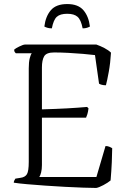

<svg xmlns="http://www.w3.org/2000/svg" viewBox="-20 -928 623 948"><path d="M455 0Q431 0 390 -1.5Q349 -3 300.5 -5.5Q252 -8 203.5 -11.5Q155 -15 114 -18.5Q73 -22 48 -26Q48 -32 51 -37.5Q54 -43 56 -46L81 -50Q104 -53 113 -68Q122 -83 122 -129V-591Q122 -622 127 -641Q132 -660 137 -665H58Q55 -668 52.5 -671.5Q50 -675 50 -683Q56 -689 75.5 -698.5Q95 -708 103 -708H456Q476 -701 496 -690.5Q516 -680 528 -668Q525 -617 517 -573Q509 -529 503 -507Q491 -507 482 -509.5Q473 -512 469 -515L449 -656Q425 -659 390 -662Q355 -665 317 -667Q279 -669 247 -669Q209 -669 198 -650Q187 -631 187 -595V-388Q258 -390 312 -393Q366 -396 410 -400L417 -393Q415 -376 411.5 -364.5Q408 -353 405 -347H187V-113Q187 -92 183 -76.5Q179 -61 174 -54H456L501 -207Q512 -207 521 -203Q530 -199 534 -196Q534 -171 532 -127Q530 -83 526 -37Q513 -26 490.5 -14Q468 -2 455 0ZM312 -908Q366 -908 392 -877.5Q418 -847 424 -797Q419 -794 410 -791Q401 -788 388 -788Q380 -830 363 -845Q346 -860 312 -860Q277 -860 260.5 -845Q244 -830 236 -788Q223 -788 213.5 -791Q204 -794 199 -797Q205 -847 231 -877.5Q257 -908 312 -908Z"/></svg>

Font: Texturina 72pt ExtraLight
Style: Regular
Weight: 200
Designer: Guillermo Torres Carreño
Foundry: Omnibus-Type
Version: Version 1.002; ttfautohint (v1.8.3)